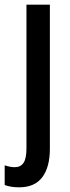

<svg xmlns="http://www.w3.org/2000/svg" viewBox="-48 -560 298 820"><path d="M34 240Q-3 240 -28 230V146Q-5 154 15 154Q40 154 52.5 135.5Q65 117 65 74V-540H165V75Q165 154 132.5 197Q100 240 34 240Z"/></svg>

Font: Avrile Sans Condensed Medium
Style: Regular
Weight: 500
Width: 3
Designer: Monotype Design Team
Foundry: Monotype Imaging Inc.
Version: Version 2.001;September 10, 2019;FontCreator 11.5.0.2425 64-